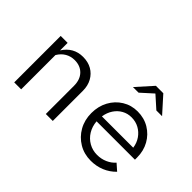

<svg xmlns="http://www.w3.org/2000/svg" viewBox="-113 -1071 1426 1426"><g transform="rotate(45 600.0 -358.0)"><path d="M99 0V-488H172V-409Q227.6 -496 327 -496Q380.2 -496 419.6 -473.5Q459 -451 481.5 -410.3Q504 -369.6 504 -316V0H431V-295Q431 -360.4 395.3 -397.7Q359.5 -435 300 -435Q259.7 -435 226.9 -416Q194 -397 172 -360V0Z M912 10Q842 10 786 -23.5Q730 -57 697.5 -114.5Q665 -172 665 -244Q665 -316 696 -373Q727 -430 780.5 -463Q834 -496 900 -496Q969 -496 1023 -463.5Q1077 -431 1108 -375.5Q1139 -320 1139 -250V-228H736Q740 -178 764 -138.5Q788 -99 827.5 -76.5Q867 -54 915 -54Q958 -54 995.5 -70.5Q1033 -87 1058 -116L1109 -71Q1070 -31 1020 -10.5Q970 10 912 10ZM738 -282H1067Q1061 -326 1037.5 -360Q1014 -394 978.5 -413.5Q943 -433 899 -433Q858 -433 824 -414Q790 -395 767.5 -361Q745 -327 738 -282ZM747 -599 861 -726H939L1053 -599H993L899 -683L806 -599Z"/></g></svg>

Font: Red Hat Mono
Style: Regular
Weight: 300
Monospace: yes
Designer: Pentagram, MCKL
Foundry: Pentagram, MCKL
Version: Version 1.023